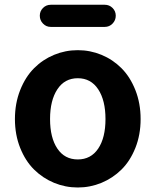

<svg xmlns="http://www.w3.org/2000/svg" viewBox="-20 -789 666 822"><path d="M43.9 -279.3Q43.9 -346.7 66.4 -403.3Q88.9 -460 126 -497.1Q163.1 -534.2 211.4 -554.2Q259.8 -574.2 313 -574.2Q366.2 -574.2 414.6 -554.2Q462.9 -534.2 500 -497.1Q537.1 -460 559.6 -403.3Q582 -346.7 582 -279.3Q582 -211.9 559.6 -155.8Q537.1 -99.6 500 -63Q462.9 -26.4 414.6 -6.3Q366.2 13.7 313 13.7Q259.8 13.7 211.4 -6.3Q163.1 -26.4 126 -63Q88.9 -99.6 66.4 -155.8Q43.9 -211.9 43.9 -279.3ZM431.6 -279.3Q431.6 -359.4 400.4 -406.7Q369.1 -454.1 313 -454.1Q256.8 -454.1 225.6 -406.7Q194.3 -359.4 194.3 -279.3Q194.3 -199.2 225.6 -152.8Q256.8 -106.4 313 -106.4Q369.1 -106.4 400.4 -152.8Q431.6 -199.2 431.6 -279.3ZM197.3 -673.8Q177.7 -673.8 164.1 -688Q150.4 -702.1 150.4 -721.7Q150.4 -741.2 164.1 -754.9Q177.7 -768.6 197.3 -768.6H428.7Q448.2 -768.6 461.9 -754.9Q475.6 -741.2 475.6 -721.7Q475.6 -702.1 461.9 -688Q448.2 -673.8 428.7 -673.8Z"/></svg>

Font: Gen Jyuu Gothic P Bold
Style: Bold
Weight: 700
Designer: [Source Han Sans]
Ryoko NISHIZUKA  (kana & ideographs); Paul D. Hunt (Latin, Greek & Cyrillic); Wenlong ZHANG  (bopomofo
Version: Version 1.002.20150607